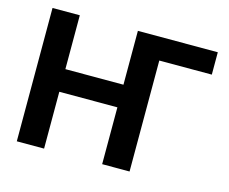

<svg xmlns="http://www.w3.org/2000/svg" viewBox="-102 -870 1207 1012"><g transform="rotate(15 502.0 -364.0)"><path d="M967.8 -727.5V-605.5H681.2V0H531.7V-310.1H214.8V0H65.9V-727.5H214.8V-433.6H531.7V-727.5Z"/></g></svg>

Font: Inter-Bold
Style: Bold
Weight: 700
Designer: Rasmus Andersson
Foundry: rsms
Version: Version 4.000;git-a52131595